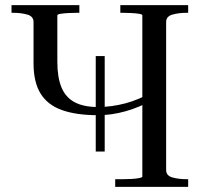

<svg xmlns="http://www.w3.org/2000/svg" viewBox="-20 -730 791 750"><path d="M430 0V-30H459Q476 -30 494 -31Q512 -32 524 -34.5Q536 -37 536 -40V-670Q536 -674 524 -676Q512 -678 494 -679Q476 -680 459 -680H450V-710H715V-680H709Q678 -680 653.5 -673Q629 -666 629 -644V-66Q629 -44 653 -37Q677 -30 709 -30H715V0ZM363 -280Q278 -280 222 -300Q166 -320 138.5 -364.5Q111 -409 111 -483V-644Q111 -666 87 -673Q63 -680 31 -680H25V-710H290V-680H281Q264 -680 246 -679Q228 -678 216 -676Q204 -674 204 -670V-488Q204 -428 220 -389Q236 -350 271 -331Q306 -312 363 -312Q416 -312 470.5 -326.5Q525 -341 576 -372V-340Q526 -311 471 -295.5Q416 -280 363 -280ZM354 -138V-511H389V-138Z"/></svg>

Font: Roboto Serif 144pt
Style: Regular
Weight: 400
Version: Version 1.008